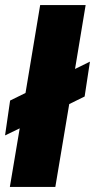

<svg xmlns="http://www.w3.org/2000/svg" viewBox="-25 -740 376 760"><path d="M15 -342 76 -372 134 -720H314L272 -467L331 -496L310 -358L249 -328L194 0H14L53 -232L-5 -204Z"/></svg>

Font: Oak Sans Black
Style: Italic
Weight: 900
Italic angle: -9.5°
Foundry: Erik Kennedy, Walven
Version: Version 1.000